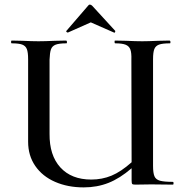

<svg xmlns="http://www.w3.org/2000/svg" viewBox="-20 -801 808 833"><path d="M730 0 636 -1 567 0Q556 0 553.5 -3Q551 -6 551 -19V-71Q500 -27 450.5 -7.5Q401 12 343 12Q274 12 219 -12Q164 -36 133 -81Q102 -126 102 -186V-544Q102 -574 96.5 -588Q91 -602 76.5 -607.5Q62 -613 31 -613Q28 -613 28 -619Q28 -625 31 -625L78 -624Q120 -622 147 -622Q174 -622 218 -624L266 -625Q270 -625 270.5 -619Q271 -613 268 -613Q236 -613 221 -607Q206 -601 201 -586.5Q196 -572 195 -542V-221Q194 -127 242 -74.5Q290 -22 376 -22Q423 -22 464 -39Q505 -56 551 -97L550 -542Q551 -572 545.5 -586.5Q540 -601 525 -607Q510 -613 480 -613Q477 -613 477 -619Q477 -625 479 -625L528 -624Q570 -622 597 -622Q622 -622 666 -624L715 -625Q719 -625 719.5 -619Q720 -613 717 -613Q685 -613 670 -607.5Q655 -602 649.5 -588Q644 -574 644 -544V-81Q644 -51 650 -36.5Q656 -22 674 -17Q692 -12 730 -12Q733 -12 733 -6Q733 0 730 0ZM274 -660Q271 -660 268.5 -662.5Q266 -665 268 -667L362 -776Q365 -781 370 -781Q375 -781 380 -776L480 -667V-665Q480 -662 478 -660Q476 -658 474 -660L374 -704L275 -660Z"/></svg>

Font: Cormorant Upright SemiBold
Style: Regular
Weight: 600
Designer: Christian Thalmann (Catharsis Fonts)
Foundry: Catharsis Fonts
Version: Version 3.302